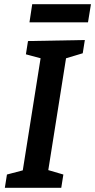

<svg xmlns="http://www.w3.org/2000/svg" viewBox="-20 -892 452 912"><path d="M373 -639 280 -611 296 -630 207 -69 199 -87 281 -63 271 0H3L13 -63L104 -87L86 -69L175 -629L189 -611L103 -634L113 -697L383 -702ZM412 -872 398 -786H120L133 -872Z"/></svg>

Font: Bitter Thin SemiBold
Style: Italic
Weight: 600
Italic angle: -9°
Version: Version 2.002